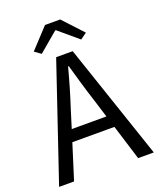

<svg xmlns="http://www.w3.org/2000/svg" viewBox="-153 -931 849 1025"><g transform="rotate(-20 272.0 -419.0)"><path d="M203 -367 172 -267H369L338 -367Q320 -422 304 -476.5Q288 -531 272 -588H268Q253 -531 237 -476.5Q221 -422 203 -367ZM3 0 225 -656H319L541 0H452L390 -200H151L88 0ZM159 -699 123 -725 228 -838H314L419 -725L383 -699L273 -792H269Z"/></g></svg>

Font: .
Style: 
Weight: 400
Designer: Paul D. Hunt, Dalton Maag
Foundry: Dalton Maag Ltd
Version: Version 1.200